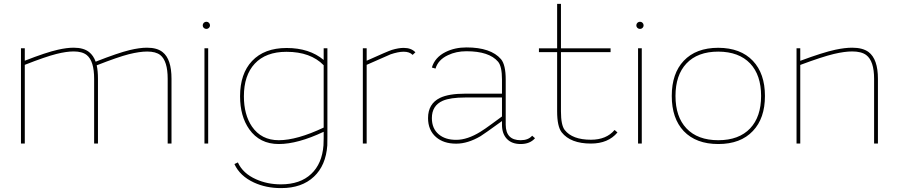

<svg xmlns="http://www.w3.org/2000/svg" viewBox="-20 -732 4578 979"><path d="M106.4 0H86.9V-485.8H106.4V-422.4Q214.4 -464.8 275.4 -478.5Q320.8 -488.8 355.5 -488.8Q406.7 -488.8 434.6 -466.3Q456.5 -448.7 467.8 -417.5Q582 -462.4 641.1 -476.6Q691.9 -488.8 729.5 -488.8Q781.2 -488.8 809.1 -466.3Q854.5 -430.7 854.5 -330.1V0H835V-330.1Q835 -420.9 797.4 -451.2Q774.4 -469.2 730.5 -469.2Q691.9 -469.2 637.2 -455.6Q581.5 -441.4 473.1 -398.9Q479.5 -370.6 479.5 -330.1V0H460V-330.1Q460 -420.9 422.4 -451.2Q399.4 -469.7 355.5 -469.7Q318.8 -469.7 268.1 -457Q211.9 -442.9 106.4 -401.4Z M1045.4 -615.7Q1050.8 -610.4 1050.8 -602.5Q1050.8 -595.2 1045.4 -589.8Q1040 -584.5 1032.2 -584.5Q1024.9 -584.5 1019 -589.8Q1013.7 -595.2 1013.7 -602.5Q1013.7 -610.4 1019 -615.7Q1024.9 -621.1 1032.2 -621.1Q1040 -621.1 1045.4 -615.7ZM1022.5 0V-485.8H1041.5V0Z M1630.4 -399.4Q1563.5 -467.8 1441.4 -467.8H1439.9Q1335.4 -467.8 1278.8 -407.2Q1223.6 -347.7 1223.6 -241.2Q1223.6 -147.5 1264.6 -86.9Q1312.5 -17.1 1401.4 -17.1Q1494.1 -17.1 1630.4 -81.5ZM1580.6 168.9Q1519 227.1 1414.1 227.1H1412.1Q1336.9 227.1 1274.9 198.7Q1203.1 165.5 1175.3 104.5L1192.9 96.2Q1218.3 152.3 1285.6 182.1Q1343.3 208 1412.1 208Q1510.7 208 1566.9 154.8Q1622.1 103 1629.4 9.3Q1630.4 -3.4 1630.4 -27.8V-60.1Q1498 2.4 1401.4 2.4Q1304.2 2.4 1251 -72.8Q1204.1 -139.2 1204.1 -241.2Q1204.1 -356 1265.1 -420.9Q1327.6 -487.3 1441.4 -487.3Q1557.6 -487.3 1630.4 -426.3V-485.8H1649.4V-34.7Q1649.4 -3.4 1648.9 9.3Q1641.6 111.8 1580.6 168.9Z M1830.1 -485.8H1849.6V-422.4Q1958 -471.2 1978 -477.5Q2012.2 -487.8 2038.6 -487.8Q2077.1 -487.8 2098.1 -465.3L2084 -452.1Q2068.4 -468.3 2038.1 -468.3Q2010.7 -468.3 1970.2 -454.6H1970.7Q1970.7 -454.1 1849.6 -401.4V0H1830.1Z M2539.6 -234.9H2352.1Q2276.4 -234.9 2237.8 -218.3Q2182.1 -193.8 2182.1 -129.9Q2182.1 -76.2 2217.3 -46.9Q2250.5 -19 2305.2 -19H2306.6Q2363.3 -19 2429.7 -60.1Q2452.6 -74.2 2486.3 -99.1Q2534.2 -134.8 2539.6 -138.2ZM2708 -27.3Q2682.6 2.4 2634.8 2.4Q2589.4 2.4 2564.5 -23.9Q2539.6 -50.3 2539.6 -95.7V-114.7Q2447.3 -47.9 2430.2 -37.6Q2365.2 0.5 2306.6 0.5H2305.2Q2242.2 0.5 2203.6 -32.7Q2162.6 -68.4 2162.6 -129.9Q2162.6 -203.1 2223.6 -232.9Q2268.1 -254.4 2352.1 -254.4H2539.6V-326.2Q2539.6 -394 2519.5 -417.5Q2474.1 -470.7 2358.4 -470.7Q2305.7 -470.7 2264.2 -450.7Q2213.9 -427.2 2200.7 -382.3L2182.1 -387.7Q2197.3 -439.5 2252 -466.8Q2298.8 -490.2 2358.4 -490.2Q2482.9 -490.2 2534.7 -430.2Q2558.6 -401.4 2558.6 -326.2V-95.7Q2559.1 -17.1 2634.8 -17.1Q2673.8 -17.1 2693.4 -40Z M2728 -466.3V-485.4H2820.8V-712.4H2840.3V-485.4H3093.3V-466.3H2840.3V-164.1Q2840.3 -93.8 2859.4 -69.3Q2898.4 -19.5 2993.2 -19.5Q3071.8 -19.5 3113.8 -69.3L3128.4 -56.6Q3081.1 0 2993.2 0Q2889.2 0 2844.2 -57.1Q2820.8 -86.9 2820.8 -164.1V-466.3Z M3256.3 -615.7Q3261.7 -610.4 3261.7 -602.5Q3261.7 -595.2 3256.3 -589.8Q3251 -584.5 3243.2 -584.5Q3235.8 -584.5 3230 -589.8Q3224.6 -595.2 3224.6 -602.5Q3224.6 -610.4 3230 -615.7Q3235.8 -621.1 3243.2 -621.1Q3251 -621.1 3256.3 -615.7ZM3233.4 0V-485.8H3252.4V0Z M3466.3 -421.9Q3528.8 -488.3 3642.6 -488.3Q3756.3 -487.8 3818.8 -421.9Q3880.4 -356.9 3880.4 -242.7Q3880.4 -128.4 3818.8 -64Q3756.3 2.4 3642.6 2.4Q3529.3 2.4 3466.3 -63.5Q3405.3 -128.4 3405.3 -242.7Q3405.3 -357.4 3466.3 -421.9ZM3480 -77.6Q3537.1 -17.1 3642.6 -17.1Q3748 -17.1 3805.2 -77.6Q3860.8 -136.7 3860.8 -242.7Q3860.8 -349.1 3805.2 -408.2Q3748 -468.3 3642.6 -468.8Q3537.1 -468.8 3480 -408.2Q3424.3 -349.1 3424.3 -242.7Q3424.3 -136.7 3480 -77.6Z M4060.5 0H4041.5V-485.8H4060.5V-421.9Q4175.8 -464.8 4239.7 -478.5Q4288.1 -488.8 4325.2 -488.8Q4378.9 -488.8 4408.7 -466.8Q4456.5 -430.7 4456.5 -330.1V0H4437V-330.1Q4437 -420.9 4397 -451.2Q4372.6 -469.7 4325.2 -469.7Q4286.6 -469.7 4232.4 -457Q4172.9 -442.9 4060.5 -400.9Z"/></svg>

Font: Fortheenas_01
Style: Regular
Weight: 100
Designer: Situjuh Nazara
Version: Version 1.10 September 8, 2014